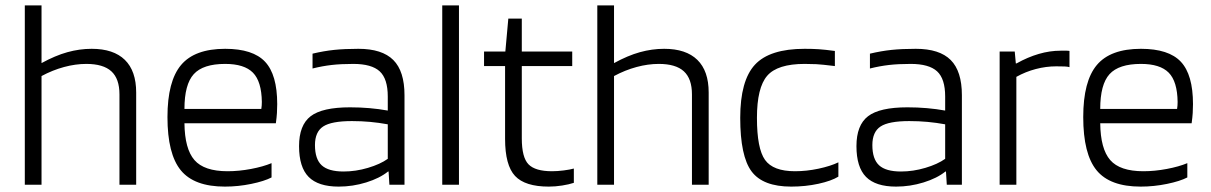

<svg xmlns="http://www.w3.org/2000/svg" viewBox="-20 -685 4489 712"><path d="M134 0H72V-665H134V-451Q185 -479 230 -491.5Q275 -504 320 -504Q401 -504 443 -463Q485 -422 485 -342V0H423V-335Q423 -393 393 -420.5Q363 -448 300 -448Q260 -448 217.5 -436.5Q175 -425 134 -403Z M987 -80V-27Q960 -13 911.5 -3Q863 7 814 7Q700 7 650.5 -53.5Q601 -114 601 -251Q601 -384 651.5 -444Q702 -504 815 -504Q918 -504 963 -456Q1008 -408 1008 -299Q1008 -282 1007 -266Q1006 -250 1003 -228H664Q665 -133 701 -91.5Q737 -50 824 -50Q866 -50 911 -58.5Q956 -67 987 -80ZM951 -307Q950 -383 918 -415.5Q886 -448 815 -448Q733 -448 698.5 -410Q664 -372 664 -281H949Q950 -287 950.5 -293.5Q951 -300 951 -307Z M1236 7Q1160 7 1124.5 -29Q1089 -65 1089 -143Q1089 -221 1132 -254Q1175 -287 1278 -287Q1315 -287 1350 -284Q1385 -281 1418 -275V-327Q1418 -393 1388 -420.5Q1358 -448 1290 -448Q1244 -448 1209.5 -444Q1175 -440 1139 -431V-486Q1181 -496 1219.5 -500Q1258 -504 1309 -504Q1397 -504 1438.5 -462.5Q1480 -421 1480 -332V0H1424L1421 -49H1419Q1388 -24 1338 -8.5Q1288 7 1236 7ZM1285 -236Q1209 -236 1178.5 -216Q1148 -196 1148 -147Q1148 -95 1173 -72Q1198 -49 1254 -49Q1299 -49 1344.5 -62.5Q1390 -76 1418 -96V-224Q1385 -230 1352.5 -233Q1320 -236 1285 -236Z M1682 -665V0H1620V-665Z M2108 -60V-7Q2090 -1 2064.5 3Q2039 7 2015 7Q1927 7 1890 -32.5Q1853 -72 1853 -170V-440H1775V-494H1854L1865 -616H1915V-494H2102V-440H1915V-172Q1915 -101 1940 -75.5Q1965 -50 2027 -50Q2047 -50 2070.5 -53Q2094 -56 2108 -60Z M2257 0H2195V-665H2257V-451Q2308 -479 2353 -491.5Q2398 -504 2443 -504Q2524 -504 2566 -463Q2608 -422 2608 -342V0H2546V-335Q2546 -393 2516 -420.5Q2486 -448 2423 -448Q2383 -448 2340.5 -436.5Q2298 -425 2257 -403Z M3089 -83V-30Q3063 -14 3015 -3.5Q2967 7 2914 7Q2809 7 2767 -49.5Q2725 -106 2725 -248Q2725 -386 2779.5 -445Q2834 -504 2964 -504Q2993 -504 3016 -502.5Q3039 -501 3076 -496V-440Q3027 -446 3007.5 -447Q2988 -448 2964 -448Q2863 -448 2825 -404Q2787 -360 2787 -248Q2787 -134 2817 -92Q2847 -50 2928 -50Q2971 -50 3015.5 -59.5Q3060 -69 3089 -83Z M3303 7Q3227 7 3191.5 -29Q3156 -65 3156 -143Q3156 -221 3199 -254Q3242 -287 3345 -287Q3382 -287 3417 -284Q3452 -281 3485 -275V-327Q3485 -393 3455 -420.5Q3425 -448 3357 -448Q3311 -448 3276.5 -444Q3242 -440 3206 -431V-486Q3248 -496 3286.5 -500Q3325 -504 3376 -504Q3464 -504 3505.5 -462.5Q3547 -421 3547 -332V0H3491L3488 -49H3486Q3455 -24 3405 -8.5Q3355 7 3303 7ZM3352 -236Q3276 -236 3245.5 -216Q3215 -196 3215 -147Q3215 -95 3240 -72Q3265 -49 3321 -49Q3366 -49 3411.5 -62.5Q3457 -76 3485 -96V-224Q3452 -230 3419.5 -233Q3387 -236 3352 -236Z M3749 0H3687V-494H3743L3747 -450H3750Q3791 -473 3832 -485Q3873 -497 3913 -497Q3930 -497 3936 -497Q3942 -497 3946 -496V-436Q3939 -438 3928.5 -438.5Q3918 -439 3897 -439Q3859 -439 3821 -429Q3783 -419 3749 -400Z M4383 -80V-27Q4356 -13 4307.5 -3Q4259 7 4210 7Q4096 7 4046.5 -53.5Q3997 -114 3997 -251Q3997 -384 4047.5 -444Q4098 -504 4211 -504Q4314 -504 4359 -456Q4404 -408 4404 -299Q4404 -282 4403 -266Q4402 -250 4399 -228H4060Q4061 -133 4097 -91.5Q4133 -50 4220 -50Q4262 -50 4307 -58.5Q4352 -67 4383 -80ZM4347 -307Q4346 -383 4314 -415.5Q4282 -448 4211 -448Q4129 -448 4094.5 -410Q4060 -372 4060 -281H4345Q4346 -287 4346.5 -293.5Q4347 -300 4347 -307Z"/></svg>

Font: Blinker Light
Style: Regular
Weight: 300
Designer: Juergen Huber
Foundry: supertype
Version: Version 1.017;hotconv 1.0.117;makeotfexe 2.5.65602